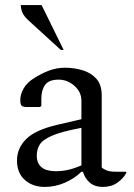

<svg xmlns="http://www.w3.org/2000/svg" viewBox="-20 -727 529 757"><path d="M156 10Q109 10 78 -17.5Q47 -45 47 -94Q47 -143 83.5 -179Q120 -215 206 -235L301 -257V-330Q301 -364 273.5 -388.5Q246 -413 211 -413Q173 -413 158 -392.5Q143 -372 143 -338V-310L138 -305H86Q71 -305 65.5 -310Q60 -315 60 -333Q60 -355 73 -378Q86 -401 113 -418Q141 -436 171.5 -448Q202 -460 237 -460Q272 -460 305.5 -450Q339 -440 360 -416.5Q381 -393 381 -351V-67Q388 -60 401 -55Q414 -50 437 -50H475L478 -48V-45Q466 -23 442.5 -6.5Q419 10 385 10Q354 10 334.5 -6.5Q315 -23 307 -50H301Q275 -24 236.5 -7Q198 10 156 10ZM125 -114Q125 -52 200 -52Q224 -52 247.5 -57Q271 -62 301 -75V-223Q221 -208 184 -191.5Q147 -175 136 -156Q125 -137 125 -114ZM220 -530 95 -644Q75 -662 68.5 -677Q62 -692 62 -707H144L231 -530Z"/></svg>

Font: Spectral
Style: Regular
Weight: 400
Designer: Jean-Baptiste Levee
Foundry: Production Type
Version: Version 2.001